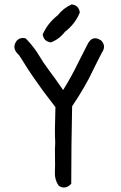

<svg xmlns="http://www.w3.org/2000/svg" viewBox="-20 -836 540 854"><path d="M236.3 -767.6Q262.7 -800.8 298.8 -816.4Q331.1 -812.5 335 -780.3Q314.5 -729.5 268.6 -694.3Q243.2 -661.1 206.1 -647.5Q174.8 -651.4 169.9 -682.6Q191.4 -732.4 236.3 -767.6ZM54.7 -655.3Q71.3 -671.9 94.7 -665Q131.8 -627 158.2 -582Q169.9 -561.5 194.3 -528.3Q218.8 -495.1 230 -479.5Q241.2 -463.9 260.7 -435.5Q297.9 -495.1 328.1 -557.6Q347.7 -597.7 368.2 -636.7Q390.6 -683.6 430.7 -655.3Q453.1 -630.9 433.6 -602.5Q413.1 -563.5 393.6 -523.4Q359.4 -450.2 300.8 -363.3Q299.8 -277.3 297.9 -191.4Q297.9 -105.5 296.9 -18.6Q292 -13.7 287.1 -9.8Q264.6 5.9 241.2 -9.8Q222.7 -36.1 224.1 -69.8Q225.6 -103.5 224.6 -135.7Q223.6 -168 225.6 -202.1Q222.7 -249 226.6 -359.4Q192.4 -403.3 170.9 -432.6Q149.4 -461.9 127 -494.6Q104.5 -527.3 91.8 -548.3Q79.1 -569.3 64.5 -590.8Q29.3 -622.1 54.7 -655.3Z"/></svg>

Font: JasonHandwriting2
Style: Regular
Weight: 400
Version: Version 1.05.10